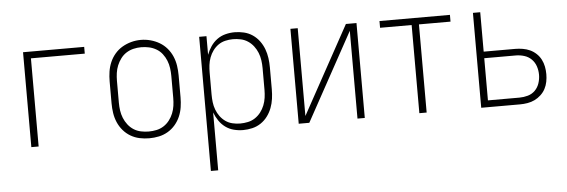

<svg xmlns="http://www.w3.org/2000/svg" viewBox="-48 -682 3097 1048"><g transform="rotate(-5 1500.0 -158.0)"><path d="M104 0V-520H439V-483H144V0Z M750 8Q723 8 697 2.5Q671 -3 648 -16.5Q625 -30 607.5 -50.5Q590 -71 579.5 -95.5Q569 -120 565 -146.5Q561 -173 561 -200V-320Q561 -347 565 -373.5Q569 -400 579.5 -424.5Q590 -449 607.5 -469.5Q625 -490 648 -503.5Q671 -517 697 -524Q723 -531 750 -531Q777 -531 803 -524Q829 -517 852 -503.5Q875 -490 892.5 -469.5Q910 -449 920.5 -424.5Q931 -400 935 -373.5Q939 -347 939 -320V-200Q939 -173 935 -146.5Q931 -120 920.5 -95.5Q910 -71 892.5 -50.5Q875 -30 852 -16.5Q829 -3 803 2.5Q777 8 750 8ZM750 -29Q772 -29 793 -33.5Q814 -38 832 -49.5Q850 -61 863.5 -78.5Q877 -96 885 -116Q893 -136 896 -157Q899 -178 899 -200V-320Q899 -342 896 -363.5Q893 -385 885 -405Q877 -425 863.5 -442.5Q850 -460 831 -471Q812 -482 791 -486.5Q770 -491 748 -491Q727 -491 706 -486Q685 -481 667 -469.5Q649 -458 636 -440.5Q623 -423 615 -403.5Q607 -384 604 -362.5Q601 -341 601 -320V-200Q601 -178 604 -157Q607 -136 615 -116Q623 -96 636.5 -78.5Q650 -61 668 -49.5Q686 -38 707.5 -33.5Q729 -29 750 -29Z M1069 215V-520H1109V-418Q1118 -442 1132.5 -463.5Q1147 -485 1167.5 -500Q1188 -515 1213 -521.5Q1238 -528 1264 -528Q1289 -528 1314.5 -522Q1340 -516 1361.5 -501.5Q1383 -487 1398.5 -466Q1414 -445 1423 -421Q1432 -397 1435.5 -371.5Q1439 -346 1439 -320V-200Q1439 -174 1435.5 -148.5Q1432 -123 1423 -99Q1414 -75 1398.5 -54Q1383 -33 1361.5 -18.5Q1340 -4 1314.5 2Q1289 8 1264 8Q1238 8 1213 1.5Q1188 -5 1167.5 -20Q1147 -35 1132.5 -56.5Q1118 -78 1109 -102V215ZM1251 -29Q1272 -29 1293.5 -33.5Q1315 -38 1333 -50Q1351 -62 1364 -79Q1377 -96 1385 -116Q1393 -136 1396 -157.5Q1399 -179 1399 -200V-320Q1399 -341 1396 -362.5Q1393 -384 1385 -404Q1377 -424 1364 -441Q1351 -458 1333 -470Q1315 -482 1293.5 -486.5Q1272 -491 1251 -491Q1230 -491 1209 -486Q1188 -481 1171 -469Q1154 -457 1141.5 -440Q1129 -423 1121.5 -403Q1114 -383 1111.5 -362Q1109 -341 1109 -320V-200Q1109 -179 1111.5 -158Q1114 -137 1121.5 -117Q1129 -97 1141.5 -80Q1154 -63 1171 -51Q1188 -39 1209 -34Q1230 -29 1251 -29Z M1569 0V-520H1609V-39L1873 -520H1931V0H1891V-481L1627 0Z M2230 0V-483H2057V-520H2443V-483H2270V0Z M2569 0V-520H2609V-304H2782Q2802 -304 2823 -300.5Q2844 -297 2862.5 -288.5Q2881 -280 2896.5 -265.5Q2912 -251 2921.5 -232.5Q2931 -214 2935 -193.5Q2939 -173 2939 -152Q2939 -131 2935 -110.5Q2931 -90 2921.5 -72Q2912 -54 2896.5 -39.5Q2881 -25 2862.5 -16Q2844 -7 2823 -3.5Q2802 0 2782 0ZM2609 -37H2782Q2805 -37 2828 -43.5Q2851 -50 2867.5 -66.5Q2884 -83 2891.5 -106Q2899 -129 2899 -152Q2899 -176 2891.5 -198.5Q2884 -221 2867.5 -237.5Q2851 -254 2828 -261Q2805 -268 2782 -268H2609Z"/></g></svg>

Font: Zed Sans Extralight
Style: Regular
Weight: 200
Designer: Belleve Invis
Foundry: Belleve Invis
Version: Version 1.0.0; ttfautohint (v1.8.4)